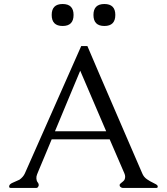

<svg xmlns="http://www.w3.org/2000/svg" viewBox="-20 -923 818 943"><path d="M341.3 -849.6Q341.3 -795.4 287.6 -795.4Q233.9 -795.4 233.9 -849.6Q233.9 -903.3 287.6 -903.3Q341.3 -903.3 341.3 -849.6ZM546.4 -849.6Q546.4 -795.4 492.7 -795.4Q439 -795.4 439 -849.6Q439 -903.3 492.7 -903.3Q546.4 -903.3 546.4 -849.6ZM501.5 -278.3 374 -575.7Q342.8 -501 311.8 -426.8Q280.8 -352.5 250 -278.3ZM748 0H583Q578.6 0 574 -3.2Q569.3 -6.3 568.4 -9Q567.4 -11.7 567.4 -14.6Q567.4 -17.6 572.5 -22.2Q577.6 -26.9 584 -31.7Q590.3 -36.6 592.5 -42.7Q594.7 -48.8 594.7 -55.7Q594.7 -63 590.8 -71.8L518.6 -238.8H233.9Q216.3 -196.8 199 -155Q181.6 -113.3 170.7 -87.6Q159.7 -62 159.2 -56.4Q158.7 -50.8 158.7 -46.6Q158.7 -42.5 160.2 -37.1Q161.6 -31.7 165 -27.6Q168.5 -23.4 169.4 -19.3Q170.4 -15.1 170.4 -13.7Q170.4 -12.2 169.4 -10.3Q166 0 158.7 0H32.7Q22.9 0 25.4 -10.3Q27.3 -19 42 -25.4Q56.6 -31.7 75.7 -40.5Q94.2 -53.7 102.1 -71.3L378.9 -696.8H409.2Q433.6 -639.2 469.5 -555.7Q505.4 -472.2 543.7 -383.8Q582 -295.4 617.9 -211.9Q653.8 -128.4 678.7 -71.3Q686 -53.2 702.4 -42.2Q718.8 -31.2 729.7 -26.4Q740.7 -21.5 746.6 -17.6Q752.4 -13.7 753.7 -11Q754.9 -8.3 754.9 -6.6Q754.9 -4.9 753.7 -2.4Q752.4 0 748 0Z"/></svg>

Font: Caudex
Style: Regular
Weight: 400
Version: Version 1.04